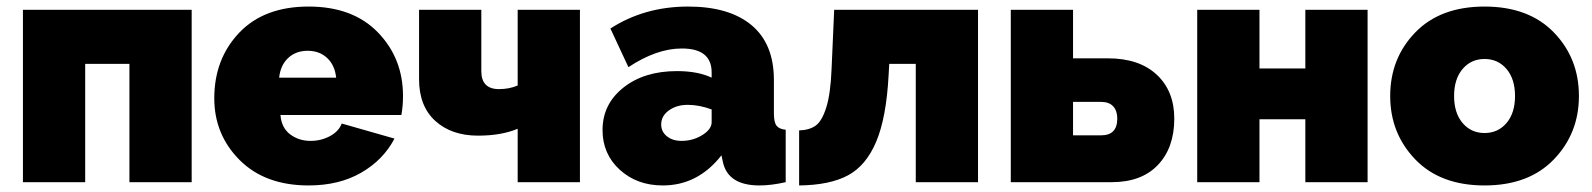

<svg xmlns="http://www.w3.org/2000/svg" viewBox="-20 -556 4858 586"><path d="M50 0V-526H565V0H375V-361H240V0Z M922 10Q789 10 711.5 -67.5Q634 -145 634 -256Q634 -376 710 -456Q786 -536 922 -536Q1057 -536 1133.5 -457Q1210 -378 1210 -263Q1210 -232 1205 -205H836Q839 -166 865.5 -146Q892 -126 928 -126Q960 -126 987 -140.5Q1014 -155 1023 -179L1184 -133Q1150 -68 1082.5 -29Q1015 10 922 10ZM832 -319H1006Q1002 -357 978.5 -379Q955 -401 919 -401Q883 -401 859.5 -379Q836 -357 832 -319Z M1560 0V-163Q1510 -142 1439 -142Q1358 -142 1308.5 -187Q1259 -232 1259 -314V-526H1449V-339Q1449 -284 1503 -284Q1534 -284 1560 -295V-526H1750V0Z M1819 -159Q1819 -238 1882.5 -288.5Q1946 -339 2046 -339Q2110 -339 2152 -319V-335Q2152 -408 2061 -408Q1984 -408 1898 -351L1843 -469Q1947 -536 2080 -536Q2206 -536 2274 -479Q2342 -422 2342 -312V-210Q2342 -183 2350 -172.5Q2358 -162 2378 -160V0Q2334 10 2298 10Q2201 10 2186 -63L2182 -82Q2110 10 2003 10Q1924 10 1871.5 -38Q1819 -86 1819 -159ZM2127 -146Q2152 -163 2152 -183V-222Q2114 -236 2079 -236Q2045 -236 2021.5 -219Q1998 -202 1998 -176Q1998 -154 2015.5 -140Q2033 -126 2060 -126Q2097 -126 2127 -146Z M2419 10V-158Q2451 -159 2470 -173Q2489 -187 2502 -228.5Q2515 -270 2518 -345L2526 -526H2965V0H2775V-361H2694L2692 -325Q2685 -196 2654 -123Q2623 -50 2567.5 -20.5Q2512 9 2419 10Z M3065 0V-526H3255V-378H3361Q3457 -378 3510.5 -328Q3564 -278 3564 -194Q3564 -105 3514 -52.5Q3464 0 3373 0ZM3255 -143H3341Q3390 -143 3390 -194Q3390 -218 3377.5 -231.5Q3365 -245 3341 -245H3255Z M3634 0V-526H3824V-347H3964V-526H4154V0H3964V-192H3824V0Z M4223 -263Q4223 -378 4299.5 -457Q4376 -536 4511 -536Q4646 -536 4722.5 -457Q4799 -378 4799 -263Q4799 -149 4722.5 -69.5Q4646 10 4511 10Q4376 10 4299.5 -69.5Q4223 -149 4223 -263ZM4444 -180.5Q4470 -150 4511 -150Q4552 -150 4578 -180.5Q4604 -211 4604 -263Q4604 -315 4578 -345.5Q4552 -376 4511 -376Q4470 -376 4444 -345.5Q4418 -315 4418 -263Q4418 -211 4444 -180.5Z"/></svg>

Font: Raleway-v4020 Black
Style: Regular
Weight: 900
Designer: Matt McInerney, Pablo Impallari, Rodrigo Fuenzalida
Foundry: Matt McInerney, Pablo Impallari, Rodrigo Fuenzalida
Version: Version 4.020;PS 004.020;hotconv 1.0.88;makeotf.lib2.5.64775